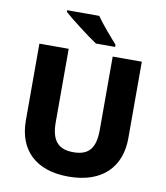

<svg xmlns="http://www.w3.org/2000/svg" viewBox="-99 -1064 954 1104"><g transform="rotate(10 378.0 -511.5)"><path d="M390 -982H203V-972C246 -934 347 -856 399 -822H511V-835C478 -872 421 -937 390 -982ZM677 -318V-765H507V-337C507 -230 469 -184 379 -184C294 -184 250 -226 250 -336V-765H79V-317C79 -146 183 -41 375 -41C578 -41 677 -155 677 -318Z"/></g></svg>

Font: Noto Sans Tamil UI ExtraBold
Style: Regular
Weight: 800
Designer: Jelle Bosma - Monotype Design Team
Foundry: Monotype Imaging Inc.
Version: Version 2.004